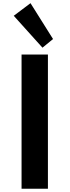

<svg xmlns="http://www.w3.org/2000/svg" viewBox="-20 -1160 428 1180"><path d="M112.5 0H274.5V-825H112.5ZM241 -867 306 -920 167.5 -1140.5 64.5 -1063Z"/></svg>

Font: Spartan
Style: Bold
Weight: 700
Designer: Matt Bailey, Mirko Velimirovic
Foundry: Matt Bailey
Version: Version 1.003; ttfautohint (v1.8.3)